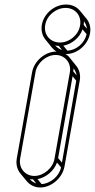

<svg xmlns="http://www.w3.org/2000/svg" viewBox="-20 -769 420 849"><path d="M165 -659C161 -634 167 -611 181 -594L210 -558C216 -551 223 -545 231 -540C230 -540 230 -541 229 -541C179 -541 131 -499 122 -450L54 -67C50 -42 56 -19 70 -2L99 33C113 49 133 60 158 60C208 60 256 17 265 -32L333 -415C337 -440 330 -462 317 -478L288 -514C283 -521 277 -526 269 -530H272C322 -530 369 -571 378 -621C383 -647 376 -670 362 -687L333 -722C319 -739 298 -749 272 -749C222 -749 174 -710 165 -659ZM289 -450 221 -67C214 -26 173 9 132 9C91 9 62 -26 69 -67L137 -450C144 -491 185 -526 226 -526C267 -526 296 -491 289 -450ZM317 -412 254 -50 237 -70 301 -432ZM319 -436 304 -453C305 -458 305 -462 305 -467C312 -458 317 -448 319 -436ZM250 -29C242 10 203 43 164 45L146 23C184 16 219 -14 232 -50ZM140 42C129 38 119 32 112 23C116 24 121 24 126 24ZM363 -618C354 -578 318 -547 278 -545L260 -567C298 -574 332 -602 345 -639ZM364 -642 350 -659C351 -665 351 -670 351 -675C358 -666 363 -655 364 -642ZM254 -548C242 -552 232 -559 224 -568C229 -567 234 -566 240 -566ZM334 -656C327 -614 287 -581 245 -581C202 -581 172 -616 180 -659C187 -701 228 -734 270 -734C313 -734 342 -699 334 -656Z"/></svg>

Font: Blanket
Style: Ugh
Weight: 900
Foundry: Cannot Into Space Fonts
Version: Version 0.9